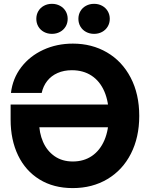

<svg xmlns="http://www.w3.org/2000/svg" viewBox="-20 -966 773 998"><path d="M35.2 -344.1V-422.8H606.2V-304.5H149.1L183.3 -331.8Q183.3 -275.7 203.6 -228.9Q223.9 -182.1 263.5 -154.3Q303 -126.6 358.5 -126.6Q415.6 -126.6 457.9 -155.4Q500.1 -184.3 522.9 -237.7Q545.6 -291.2 545.6 -363.3Q545.6 -436.8 522.6 -490.3Q499.6 -543.8 456.4 -572.4Q413.2 -601 353.7 -601Q312.1 -601 279.3 -586.5Q246.5 -572.1 225.4 -545.3Q204.4 -518.6 196.7 -482.8H36.9Q45.8 -558.3 90.3 -616.5Q134.9 -674.7 205 -707Q275.2 -739.3 358.7 -739.3Q457.5 -739.3 536 -693.6Q614.5 -647.9 659.1 -562.6Q703.8 -477.3 703.8 -363.3Q703.8 -252.1 660.4 -167Q617.1 -82 538.5 -35.2Q459.9 11.7 357.9 11.7Q258.4 11.7 185.5 -33.2Q112.6 -78 73.9 -158.5Q35.2 -239.1 35.2 -344.1ZM387.5 -868.1Q387.5 -890.2 398 -908.1Q408.5 -926 427.2 -936Q446 -946.1 469 -946.1Q492.1 -946.1 510.7 -936Q529.3 -926 539.9 -908.1Q550.6 -890.2 550.6 -868.1Q550.6 -845.9 539.9 -828Q529.3 -810.2 510.7 -800.1Q492.1 -790 469 -790Q446 -790 427.2 -800.1Q408.5 -810.2 398 -828Q387.5 -845.9 387.5 -868.1ZM168.8 -868.1Q168.8 -890.2 179.2 -908.1Q189.7 -926 208.3 -936Q227 -946.1 250 -946.1Q273 -946.1 291.8 -936Q310.5 -926 321.2 -908.1Q331.8 -890.2 331.8 -868.1Q331.8 -845.9 321.2 -828Q310.5 -810.2 291.8 -800.1Q273 -790 250 -790Q227 -790 208.3 -800.1Q189.7 -810.2 179.2 -828Q168.8 -845.9 168.8 -868.1Z"/></svg>

Font: Intratopia Thin
Style: Regular
Weight: 100
Designer: Rasmus Andersson
Foundry: rsms
Version: Version 3.000;Glyphs 3.2.3 (3260)